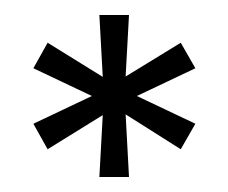

<svg xmlns="http://www.w3.org/2000/svg" viewBox="-20 -824 304 256"><path d="M24.5 -659 102.5 -696 24.5 -733 43.5 -767 117 -721.5 112.5 -804H152L147.5 -722L221 -767L240.5 -733L162.5 -696L240.5 -659L221 -625L147.5 -671.5L152 -588H112.5L117 -670.5L43.5 -625Z"/></svg>

Font: Big Shoulders Stencil Text
Style: Regular
Weight: 400
Designer: Patric King
Foundry: XO Type Co
Version: Version 1.000